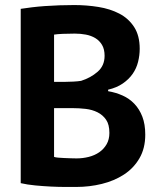

<svg xmlns="http://www.w3.org/2000/svg" viewBox="-20 -730 640 760"><path d="M533 -537Q533 -511 526.5 -485Q520 -459 505 -437.5Q490 -416 466 -399.5Q442 -383 408 -375V-369Q438 -364 465 -352Q492 -340 512 -319Q532 -298 543.5 -268Q555 -238 555 -197Q555 -143 532 -103.5Q509 -64 470.5 -39Q432 -14 383 -2Q334 10 282 10Q265 10 238.5 10Q212 10 181.5 8.5Q151 7 119.5 4Q88 1 62 -5V-695Q81 -698 105.5 -701Q130 -704 158 -706Q186 -708 215.5 -709Q245 -710 274 -710Q323 -710 369.5 -702.5Q416 -695 452.5 -676Q489 -657 511 -623Q533 -589 533 -537ZM283 -103Q308 -103 331.5 -109Q355 -115 373 -127.5Q391 -140 402 -159Q413 -178 413 -204Q413 -237 400 -256Q387 -275 366 -285.5Q345 -296 319 -299Q293 -302 267 -302H194V-109Q199 -107 210 -106Q221 -105 233.5 -104.5Q246 -104 259.5 -103.5Q273 -103 283 -103ZM238 -406Q252 -406 270.5 -407Q289 -408 301 -410Q339 -422 366.5 -446Q394 -470 394 -509Q394 -535 384 -552Q374 -569 357.5 -579Q341 -589 320 -593Q299 -597 276 -597Q250 -597 228 -596Q206 -595 194 -593V-406Z"/></svg>

Font: PT Mono
Style: Bold
Weight: 700
Monospace: yes
Designer: A.Korolkova, I.Chaeva
Foundry: ParaType Ltd
Version: Version 1.000 OFL